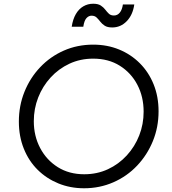

<svg xmlns="http://www.w3.org/2000/svg" viewBox="-20 -996 921 1028"><path d="M430 12Q356 12 292.5 -14Q229 -40 181.5 -87Q134 -134 107.5 -200Q81 -266 81 -345Q81 -430 111 -504.5Q141 -579 195 -636Q249 -693 321.5 -725Q394 -757 479 -757Q554 -757 617.5 -731Q681 -705 728.5 -657.5Q776 -610 802.5 -544.5Q829 -479 829 -400Q829 -315 798.5 -240.5Q768 -166 714 -109Q660 -52 587 -20Q514 12 430 12ZM431 -63Q500 -63 558 -90Q616 -117 659 -164Q702 -211 725.5 -271Q749 -331 749 -398Q749 -478 715.5 -542Q682 -606 621.5 -644Q561 -682 479 -682Q410 -682 352 -655Q294 -628 251 -581Q208 -534 184.5 -474Q161 -414 161 -347Q161 -268 195 -203.5Q229 -139 289.5 -101Q350 -63 431 -63ZM581 -849Q555 -849 540.5 -858.5Q526 -868 516.5 -880.5Q507 -893 497 -902.5Q487 -912 470 -912Q455 -912 443 -899Q431 -886 426 -853H364Q370 -893 386 -920.5Q402 -948 426 -962Q450 -976 479 -976Q505 -976 519.5 -966.5Q534 -957 543.5 -944.5Q553 -932 563 -922.5Q573 -913 590 -913Q609 -913 621.5 -928.5Q634 -944 638 -972H699Q691 -916 658.5 -882.5Q626 -849 581 -849Z"/></svg>

Font: Plus Jakarta Sans
Style: Italic
Weight: 400
Italic angle: -8°
Designer: Gumpita Rahayu
Foundry: Tokotype
Version: Version 2.006